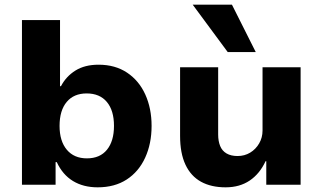

<svg xmlns="http://www.w3.org/2000/svg" viewBox="-20 -791 1381 822"><path d="M398 11Q337 11 292.5 -16Q248 -43 223 -97H218V0H74V-705H237V-422H241Q263 -464 303 -489Q343 -514 402 -514Q473 -514 524 -480Q575 -446 602 -386.5Q629 -327 629 -252Q629 -176 601.5 -116Q574 -56 522.5 -22.5Q471 11 398 11ZM352 -113Q408 -113 438 -150Q468 -187 468 -252Q468 -318 437.5 -354.5Q407 -391 351 -391Q296 -391 265.5 -354.5Q235 -318 235 -252Q235 -187 266 -150Q297 -113 352 -113Z M946 11Q884 11 840.5 -13Q797 -37 774 -86Q751 -135 751 -209V-503H914V-215Q914 -187 922.5 -166Q931 -145 950 -134Q969 -123 997 -123Q1027 -123 1051 -137.5Q1075 -152 1089.5 -177Q1104 -202 1104 -232V-503H1267V0H1120V-101H1117Q1092 -47 1049 -18Q1006 11 946 11ZM955 -568 805 -771H973L1075 -568Z"/></svg>

Font: Nunito Sans 7pt ExtraBold
Style: Regular
Weight: 800
Designer: Vernon Adams
Foundry: Vernon Adams
Version: Version 3.101;gftools[0.9.27]